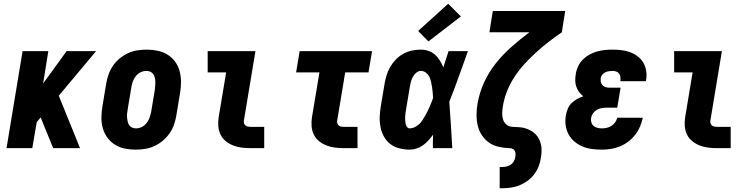

<svg xmlns="http://www.w3.org/2000/svg" viewBox="-20 -794 4040 1029"><path d="M15 0 101 -520H239L211 -346L337 -520H495L295 -281L409 0H265L199 -162L198 -165L177 -140L153 0Z M707 8Q707 8 707 8Q707 8 707 8Q677 8 648 2Q619 -4 595.5 -19Q572 -34 555.5 -56.5Q539 -79 531 -107Q523 -135 523.5 -164.5Q524 -194 529 -225L549 -345Q553 -369 561.5 -394Q570 -419 585 -441Q600 -463 621 -480.5Q642 -498 666 -509Q690 -520 715.5 -524Q741 -528 766 -528Q766 -528 766 -528Q766 -528 766 -528Q796 -528 825 -522Q854 -516 878 -501Q902 -486 918.5 -463.5Q935 -441 942.5 -413Q950 -385 950 -355.5Q950 -326 945 -295L925 -175Q921 -151 912.5 -126Q904 -101 888.5 -79Q873 -57 852 -39.5Q831 -22 807 -11Q783 0 757.5 4Q732 8 707 8ZM709 -106Q725 -106 740 -113.5Q755 -121 765.5 -134.5Q776 -148 781.5 -163.5Q787 -179 790 -194L810 -314Q811 -325 812 -336Q813 -347 812.5 -357.5Q812 -368 809.5 -378.5Q807 -389 801 -397.5Q795 -406 785 -410Q775 -414 764 -414Q749 -414 733.5 -406.5Q718 -399 707.5 -385.5Q697 -372 691.5 -356.5Q686 -341 684 -326L664 -206Q662 -195 661 -184Q660 -173 661 -162.5Q662 -152 664.5 -141.5Q667 -131 673 -122.5Q679 -114 688.5 -110Q698 -106 709 -106Z M1324 0Q1299 0 1275 -3Q1251 -6 1229.5 -14.5Q1208 -23 1190 -37.5Q1172 -52 1162 -72.5Q1152 -93 1150 -117Q1148 -141 1152 -166L1192 -406H1093V-520H1349L1287 -147Q1286 -140 1288 -133Q1290 -126 1295.5 -121.5Q1301 -117 1308.5 -115.5Q1316 -114 1324 -114H1396V0Z M1824 0Q1799 0 1775 -3Q1751 -6 1729.5 -14.5Q1708 -23 1690 -37.5Q1672 -52 1662 -72.5Q1652 -93 1650 -117Q1648 -141 1652 -166L1692 -406H1567L1586 -520H1974L1955 -406H1830L1787 -147Q1786 -140 1788 -133Q1790 -126 1795.5 -121.5Q1801 -117 1808.5 -115.5Q1816 -114 1824 -114H1896V0Z M2176 8Q2148 8 2120.5 1Q2093 -6 2072 -22Q2051 -38 2038 -61.5Q2025 -85 2019.5 -112Q2014 -139 2015 -167.5Q2016 -196 2021 -225L2041 -345Q2045 -368 2052 -391Q2059 -414 2071.5 -435.5Q2084 -457 2102 -475.5Q2120 -494 2142 -506Q2164 -518 2188 -523Q2212 -528 2235 -528Q2257 -528 2277 -521Q2297 -514 2312 -500.5Q2327 -487 2337.5 -469.5Q2348 -452 2356 -433Q2363 -455 2370 -476.5Q2377 -498 2384 -520H2488Q2463 -452 2439 -384Q2415 -316 2388 -249Q2393 -187 2396.5 -124.5Q2400 -62 2404 0H2300Q2300 -18 2300 -36Q2300 -54 2301 -72Q2289 -56 2276 -41.5Q2263 -27 2247 -15.5Q2231 -4 2212.5 2Q2194 8 2176 8ZM2176 -106Q2189 -106 2201.5 -112Q2214 -118 2224.5 -127Q2235 -136 2242.5 -147.5Q2250 -159 2257 -171Q2264 -183 2270 -195Q2276 -207 2281.5 -219.5Q2287 -232 2292 -244.5Q2297 -257 2301 -269Q2300 -284 2299 -298.5Q2298 -313 2295.5 -327.5Q2293 -342 2290 -356.5Q2287 -371 2280.5 -383.5Q2274 -396 2262 -405Q2250 -414 2235 -414Q2222 -414 2210 -403.5Q2198 -393 2191.5 -380Q2185 -367 2181.5 -353.5Q2178 -340 2176 -326L2156 -206Q2154 -196 2153 -186.5Q2152 -177 2151.5 -167.5Q2151 -158 2151.5 -148.5Q2152 -139 2154 -130Q2156 -121 2161.5 -113.5Q2167 -106 2176 -106ZM2276 -572 2221 -628 2382 -774 2450 -706Z M2658 215V101H2671Q2682 101 2694 98.5Q2706 96 2716 89.5Q2726 83 2732.5 72.5Q2739 62 2741 51Q2743 41 2743 32Q2743 23 2739.5 15.5Q2736 8 2728 4Q2720 0 2711 0H2710Q2680 -1 2651.5 -7.5Q2623 -14 2600.5 -30Q2578 -46 2562.5 -69.5Q2547 -93 2540.5 -120.5Q2534 -148 2534 -178Q2534 -208 2539 -238Q2539 -239 2539.5 -240Q2540 -241 2540 -242Q2550 -299 2575 -353.5Q2600 -408 2638 -455.5Q2676 -503 2722 -543.5Q2768 -584 2817 -621H2603L2621 -735H3009L2991 -621Q2954 -596 2919.5 -569Q2885 -542 2852 -512Q2819 -482 2789.5 -449.5Q2760 -417 2736 -380Q2712 -343 2696.5 -303Q2681 -263 2675 -223Q2672 -205 2671.5 -187.5Q2671 -170 2676 -154Q2681 -138 2693.5 -127Q2706 -116 2723.5 -114.5Q2741 -113 2758.5 -112.5Q2776 -112 2792 -107.5Q2808 -103 2823 -95Q2838 -87 2849.5 -75.5Q2861 -64 2868.5 -49.5Q2876 -35 2879.5 -18.5Q2883 -2 2882.5 15.5Q2882 33 2879 50Q2876 74 2867 97Q2858 120 2843 140Q2828 160 2807.5 175Q2787 190 2764.5 199Q2742 208 2718 211.5Q2694 215 2671 215Z M3206 8Q3179 8 3152 4.5Q3125 1 3101.5 -9Q3078 -19 3058.5 -35.5Q3039 -52 3027 -74.5Q3015 -97 3011.5 -123.5Q3008 -150 3013 -177Q3016 -194 3023 -211Q3030 -228 3043 -241Q3056 -254 3072.5 -263Q3089 -272 3106 -278Q3093 -288 3083.5 -301Q3074 -314 3068.5 -330Q3063 -346 3063 -363.5Q3063 -381 3066 -398Q3069 -419 3078.5 -439Q3088 -459 3104 -475Q3120 -491 3139.5 -501.5Q3159 -512 3180 -518Q3201 -524 3222 -526Q3243 -528 3263 -528Q3288 -528 3312 -525Q3336 -522 3357.5 -514Q3379 -506 3397.5 -492Q3416 -478 3427.5 -458.5Q3439 -439 3443 -415Q3447 -391 3443 -367Q3442 -365 3442 -363Q3442 -361 3441 -359H3304Q3304 -359 3304.5 -360Q3305 -361 3305 -361Q3306 -372 3305 -382Q3304 -392 3298 -399.5Q3292 -407 3283 -410.5Q3274 -414 3263 -414Q3254 -414 3244 -412.5Q3234 -411 3225 -407Q3216 -403 3209 -395Q3202 -387 3200 -378Q3198 -367 3200 -356Q3202 -345 3209 -337.5Q3216 -330 3226 -327Q3236 -324 3247 -324H3306L3288 -217H3230Q3217 -217 3203.5 -214.5Q3190 -212 3178 -205Q3166 -198 3158 -186.5Q3150 -175 3148 -162Q3146 -150 3149.5 -138Q3153 -126 3161.5 -119Q3170 -112 3181.5 -109Q3193 -106 3206 -106Q3219 -106 3232 -109Q3245 -112 3257 -119.5Q3269 -127 3277 -138.5Q3285 -150 3288 -163H3425Q3420 -139 3410 -115.5Q3400 -92 3384 -71.5Q3368 -51 3347 -35Q3326 -19 3302.5 -9.5Q3279 0 3254.5 4Q3230 8 3206 8Z M3824 0Q3799 0 3775 -3Q3751 -6 3729.5 -14.5Q3708 -23 3690 -37.5Q3672 -52 3662 -72.5Q3652 -93 3650 -117Q3648 -141 3652 -166L3692 -406H3593V-520H3849L3787 -147Q3786 -140 3788 -133Q3790 -126 3795.5 -121.5Q3801 -117 3808.5 -115.5Q3816 -114 3824 -114H3896V0Z"/></svg>

Font: Iosevka SS04 Heavy Oblique
Style: Regular
Weight: 900
Italic angle: -9°
Monospace: yes
Designer: Belleve Invis
Foundry: Belleve Invis
Version: Version 19.0.0; ttfautohint (v1.8.4)